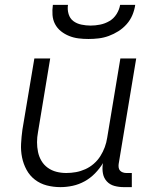

<svg xmlns="http://www.w3.org/2000/svg" viewBox="-20 -760 640 788"><path d="M228 8Q199 8 172 1Q145 -6 123.5 -22.5Q102 -39 89 -63Q76 -87 70.5 -114Q65 -141 66.5 -170Q68 -199 72 -228L121 -520H186L136 -218Q132 -197 132 -176.5Q132 -156 136 -136.5Q140 -117 150 -100Q160 -83 176 -71.5Q192 -60 211.5 -55Q231 -50 252 -50Q272 -50 291.5 -53.5Q311 -57 330 -65.5Q349 -74 365 -88Q381 -102 392 -119.5Q403 -137 410 -156Q417 -175 420 -195L474 -520H539L467 -87Q466 -80 467 -72.5Q468 -65 472.5 -60Q477 -55 484 -52.5Q491 -50 498 -50H521V8H488Q468 8 449.5 3Q431 -2 418.5 -15.5Q406 -29 402.5 -48Q399 -67 402 -87L403 -91Q389 -68 370 -48.5Q351 -29 327.5 -16Q304 -3 278.5 2.5Q253 8 228 8ZM343 -600Q322 -600 302 -602.5Q282 -605 263.5 -612.5Q245 -620 230 -632Q215 -644 206 -661Q197 -678 195.5 -698.5Q194 -719 197 -740H259Q256 -721 261.5 -702.5Q267 -684 281 -673.5Q295 -663 314 -659Q333 -655 352 -655Q371 -655 391 -659Q411 -663 429 -673.5Q447 -684 458.5 -702.5Q470 -721 473 -740H535Q532 -719 523.5 -698.5Q515 -678 500 -661Q485 -644 466 -632Q447 -620 426.5 -612.5Q406 -605 385 -602.5Q364 -600 343 -600Z"/></svg>

Font: Iosevka Light Extended
Style: Italic
Weight: 300
Width: 7
Italic angle: -9°
Monospace: yes
Designer: Belleve Invis
Foundry: Belleve Invis
Version: Version 32.5.0; ttfautohint (v1.8.4)